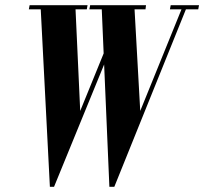

<svg xmlns="http://www.w3.org/2000/svg" viewBox="-20 -719 786 739"><path d="M290 -264 188 0H172L136 -699H270ZM188 0 195 -62 411 -592 423 -574ZM141 -683H91L94 -699H139ZM314 -683H265L267 -699H317ZM521 -270 420 0H401L371 -699H497ZM420 0 454 -130 685 -699H702ZM377 -683H324L327 -699H374ZM540 -683H491V-699H542ZM684 -683H634L637 -699H689ZM743 -683H691L696 -699H746Z"/></svg>

Font: Emberly Black
Style: Italic
Weight: 900
Italic angle: -12°
Designer: Rajesh Rajput
Foundry: Rajesh Rajput
Version: Version 1.000